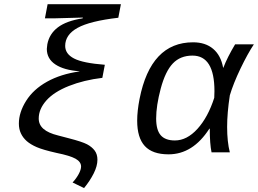

<svg xmlns="http://www.w3.org/2000/svg" viewBox="-20 -745 1262 939"><path d="M368.7 -396.5Q293 -401.9 251 -429.7Q209 -457.5 209 -505.9L211.4 -528.3Q221.2 -579.6 263.2 -611.3Q305.2 -643.1 384.3 -655.3L384.8 -659.2L371.1 -658.7L245.6 -655.3H199.7L212.9 -724.6H571.3L558.6 -658.2Q419.4 -642.1 359.1 -608.6Q298.8 -575.2 298.8 -520.5Q298.8 -481.4 342 -459Q385.3 -436.5 492.7 -428.2L480.5 -364.3Q390.1 -353.5 316.9 -324.5Q243.7 -295.4 206.5 -253.4Q169.4 -211.4 169.4 -165.5Q169.4 -134.8 192.9 -114.5Q216.3 -94.2 264.2 -82.5L316.4 -68.8Q382.3 -51.8 405.8 -39.3Q429.2 -26.9 442.9 -8.8Q456.5 9.3 456.5 36.1Q456.5 66.9 438.2 103.3Q419.9 139.6 391.1 174.8L335 147.5Q353.5 127.4 365 106Q376.5 84.5 376.5 69.3Q376.5 46.4 349.4 31.2Q322.3 16.1 256.8 2.9Q189.9 -12.2 159.7 -25.4Q129.4 -38.6 110.8 -54.9Q92.3 -71.3 82.3 -92.5Q72.3 -113.8 72.3 -140.6Q72.3 -195.3 107.7 -251.7Q143.1 -308.1 210.2 -345.5Q277.3 -382.8 368.2 -395.5Z M1003.9 -115.7Q923.3 9.8 804.2 9.8Q725.6 9.8 688.2 -30.8Q650.9 -71.3 650.9 -154.8Q650.9 -201.7 662.6 -261.7Q717.3 -538.1 924.3 -538.1Q984.4 -538.1 1022.2 -506.3Q1060.1 -474.6 1071.3 -413.6H1072.3Q1091.8 -464.8 1129.9 -528.3H1221.7Q1191.4 -482.9 1156.2 -409.7Q1121.1 -336.4 1104 -278.8Q1090.8 -192.4 1090.8 -124.5Q1090.8 -51.8 1104 0H1014.6Q1005.9 -41 1005.9 -115.7ZM743.7 -165.5Q743.7 -109.4 765.9 -83.7Q788.1 -58.1 835.4 -58.1Q894 -58.1 945.6 -114.7Q997.1 -171.4 1027.8 -266.6L1028.8 -299.3Q1028.8 -473.1 921.4 -473.1Q861.8 -473.1 825.2 -434.6Q788.6 -396 766.1 -312Q743.7 -228 743.7 -165.5Z"/></svg>

Font: Cousine
Style: Italic
Weight: 400
Italic angle: -12°
Monospace: yes
Designer: Steve Matteson
Foundry: Monotype Imaging Inc.
Version: Version 1.21